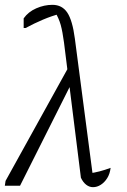

<svg xmlns="http://www.w3.org/2000/svg" viewBox="-39 -769 525 795"><path d="M296 -33 226 -593Q220 -638 212.5 -665.5Q205 -693 187 -723L213 -713Q175 -703 138.5 -687.5Q102 -672 67 -653H59V-693Q78 -720 111 -734.5Q144 -749 178 -749Q218 -749 239.5 -717Q261 -685 271 -609L347 -29L331 -51Q352 -54 373.5 -59.5Q395 -65 419 -74Q416 -49 405 -31.5Q394 -14 378.5 -4Q363 6 346 6Q331 6 318 -4Q305 -14 296 -33ZM-19 0 -16 -20 253 -506 269 -448 44 0Z"/></svg>

Font: Piazzolla 8pt ExtraLight
Style: Italic
Weight: 250
Italic angle: -11.3°
Designer: Juan Pablo del Peral
Foundry: Huerta Tipografica
Version: Version 2.001